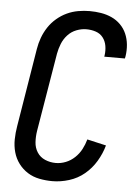

<svg xmlns="http://www.w3.org/2000/svg" viewBox="-53 -785 607 835"><g transform="rotate(5 250.0 -367.5)"><path d="M207 8Q178 8 150 2.5Q122 -3 99 -17.5Q76 -32 59.5 -54Q43 -76 35.5 -103Q28 -130 28.5 -159Q29 -188 34 -217L90 -559Q94 -584 103 -608.5Q112 -633 126.5 -655Q141 -677 161.5 -694.5Q182 -712 205.5 -723Q229 -734 254.5 -738.5Q280 -743 305 -743Q330 -743 354.5 -739Q379 -735 401 -725Q423 -715 440 -698Q457 -681 466.5 -659Q476 -637 478.5 -612Q481 -587 477 -561L475 -551H385L386 -557Q389 -578 385.5 -598.5Q382 -619 370 -634.5Q358 -650 338.5 -656.5Q319 -663 297 -663Q276 -663 254 -654.5Q232 -646 216 -628.5Q200 -611 191.5 -589.5Q183 -568 179 -546L122 -204Q118 -179 119.5 -154.5Q121 -130 133.5 -110.5Q146 -91 168 -81.5Q190 -72 215 -72Q237 -72 258.5 -80.5Q280 -89 297.5 -105.5Q315 -122 326 -143Q337 -164 343 -186L426 -167Q416 -131 396 -97.5Q376 -64 346.5 -39.5Q317 -15 280 -3.5Q243 8 207 8Z"/></g></svg>

Font: Iosevka Term Curly Medium
Style: Italic
Weight: 500
Italic angle: -9°
Designer: Belleve Invis
Foundry: Belleve Invis
Version: Version 32.3.0